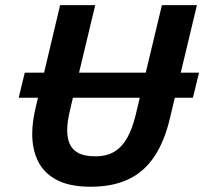

<svg xmlns="http://www.w3.org/2000/svg" viewBox="-20 -713 796 748"><path d="M333.5 14.5Q251 14.5 200.9 -12.1Q150.8 -38.8 128.1 -85.1Q105.5 -131.5 105.5 -191Q105.5 -216 109.2 -242.9Q113 -269.8 119.8 -297.8L128 -332.2H52.8L76.5 -430H151.8L214.2 -693H351L288 -430H547.8L610.8 -693H747.2L684.2 -430H755.5L731.5 -332.2H661L642.5 -254Q620.2 -159.5 579.5 -100.4Q538.8 -41.2 477.9 -13.4Q417 14.5 333.5 14.5ZM351.2 -104Q396 -104 426 -122.4Q456 -140.8 476 -176.8Q496 -212.8 508.8 -266.2L524.5 -332.2H264L252.2 -281Q247.2 -261.2 244.5 -241.8Q241.8 -222.2 241.8 -204.5Q241.8 -175.5 251.4 -152.9Q261 -130.2 285 -117.1Q309 -104 351.2 -104Z"/></svg>

Font: Ubuntu Sans
Style: Italic
Weight: 400
Italic angle: -13.5°
Designer: Dalton Maag Ltd
Foundry: Dalton Maag Ltd
Version: Version 1.006